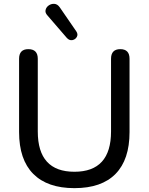

<svg xmlns="http://www.w3.org/2000/svg" viewBox="-20 -967 771 996"><path d="M366 9Q226 9 152.5 -65Q79 -139 79 -282V-662Q79 -712 127 -712Q176 -712 176 -662V-285Q176 -76 366 -76Q556 -76 556 -285V-662Q556 -712 604 -712Q652 -712 652 -662V-282Q652 -139 579.5 -65Q507 9 366 9ZM327 -770 226 -887Q213 -901 216.5 -915.5Q220 -930 233 -939Q246 -948 262 -947Q278 -946 290 -929L376 -804Q386 -789 378.5 -775.5Q371 -762 355.5 -759Q340 -756 327 -770Z"/></svg>

Font: Chiron GoRound TC
Style: Regular
Weight: 400
Designer: Ryoko NISHIZUKA 西塚涼子 (kana, bopomofo & ideographs); Paul D. Hunt (Latin, Greek & Cyrillic); Sandoll Communications 산돌커뮤니
Foundry: Adobe
Version: Version 1.000;hotconv 1.1.1;makeotfexe 2.6.0